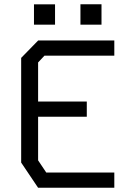

<svg xmlns="http://www.w3.org/2000/svg" viewBox="-20 -887 640 907"><path d="M160.5 -696 80 -613.5V-119L160 0H520V-72H198.5L160 -129.5V-335.5H390V-407.5H160V-592L190 -624H520V-696ZM360 -770.5V-867H459.5V-770.5ZM140.5 -770.5V-866.5H240V-770.5Z"/></svg>

Font: Kode Mono
Style: Regular
Weight: 400
Monospace: yes
Designer: Isa Ozler
Foundry: Kadena LLC
Version: Version 1.000;gftools[0.9.28]